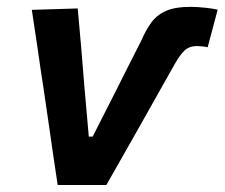

<svg xmlns="http://www.w3.org/2000/svg" viewBox="-20 -526 639 546"><path d="M144 0 130 -94Q123 -141 116.5 -188L103.5 -276.5Q95 -331 87 -388Q78.5 -445 70.5 -498L201 -502Q206 -447.5 210.8 -392.2Q215.5 -337 220 -279.5L232.5 -137.5H243.5L306 -260.5Q325.5 -299 344 -336Q362.5 -372.5 381.5 -410Q394.5 -440 410.2 -461.8Q426 -483.5 452 -495Q478 -506.5 522 -506.5Q538.5 -506.5 561.5 -504.2Q584.5 -502 599 -498.5L570.5 -391.5Q563 -393.5 554.2 -394.2Q545.5 -395 540.5 -395Q517.5 -395 504.2 -381.8Q491 -368.5 479 -347.5Q453 -301.5 428.5 -258Q403.5 -214 379 -170Q354.5 -127.5 330.8 -85Q307 -42.5 282.5 0Z"/></svg>

Font: Heraclito SemiBold
Style: Italic
Weight: 600
Italic angle: -12°
Designer: Kostas Bartsokas (font) & Cristiano Sobral (main changes)
Foundry: Kostas Bartsokas (font) & Cristiano Sobral (main changes)
Version: Version 1.00;July 8, 2020;FontCreator 13.0.0.2655 64-bit